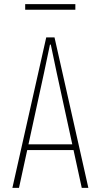

<svg xmlns="http://www.w3.org/2000/svg" viewBox="-20 -910 488 930"><path d="M40 0 204 -729H244L408 0H376L255 -556L226 -694H222L193 -556L72 0ZM105 -183 111 -211H337L343 -183ZM102 -863V-890H345V-863Z"/></svg>

Font: Hubot Sans Condensed ExtraLight
Style: Regular
Weight: 200
Width: 3
Designer: Deni Anggara
Foundry: GitHub, Inc., Subsidiary of Microsoft Corporation
Version: Version 2.000